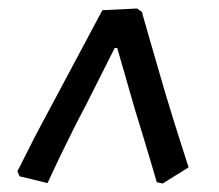

<svg xmlns="http://www.w3.org/2000/svg" viewBox="-20 -502 515 452"><path d="M314 -474Q314 -474 319.5 -454.5Q325 -435 334 -404Q343 -373 352.5 -340Q362 -307 370 -280Q379 -250 388.5 -219.5Q398 -189 406 -164Q414 -139 419 -123.5Q424 -108 424 -108L363 -70L349 -73Q349 -73 341.5 -99Q334 -125 322 -164.5Q310 -204 298 -243L256 -389H250L183 -256Q167 -226 151 -194Q135 -162 121.5 -134Q108 -106 100 -88.5Q92 -71 92 -71L26 -87L21 -99Q21 -99 29.5 -115.5Q38 -132 51.5 -159Q65 -186 82.5 -218.5Q100 -251 117 -283L221 -478L303 -482Z"/></svg>

Font: Alegreya SemiBold
Style: Italic
Weight: 600
Italic angle: -7°
Designer: Juan Pablo del Peral
Foundry: Huerta Tipografica
Version: Version 2.009